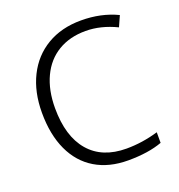

<svg xmlns="http://www.w3.org/2000/svg" viewBox="-132 -834 888 954"><g transform="rotate(-20 311.5 -357.0)"><path d="M62 -359Q62 -468 103 -550.5Q144 -633 220.5 -678.5Q297 -724 401 -724Q507 -724 592 -683L567 -627Q484 -667 404 -667Q320 -667 258.5 -630Q197 -593 164 -523Q131 -453 131 -358Q131 -209 200 -128.5Q269 -48 397 -48Q481 -48 565 -73V-17Q492 10 385 10Q284 10 211.5 -33.5Q139 -77 100.5 -160Q62 -243 62 -359Z"/></g></svg>

Font: OpenSansMMV
Style: Light
Weight: 300
Foundry: Ascender Corporation
Version: Version 4.001